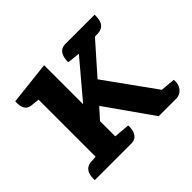

<svg xmlns="http://www.w3.org/2000/svg" viewBox="-121 -667 828 828"><g transform="rotate(-45 293.0 -252.5)"><path d="M358 -505H537V-497Q537 -442 493 -438L471 -437L349 -299L513 -71L580 -65Q583 -37 568 -18.5Q553 0 530 0H423L273 -213L229 -164V-71L301 -65Q304 -59 300 -38Q291 0 256 0H33V-8Q33 -63 77 -67L107 -69V-417L68 -421Q27 -425 31 -483L229 -505V-267L370 -434L313 -440Q310 -446 314 -467Q323 -505 358 -505Z"/></g></svg>

Font: Karma
Style: Bold
Weight: 700
Designer: Joana Correia
Foundry: Indian Type Foundry
Version: Version 1.202;PS 1.0;hotconv 1.0.78;makeotf.lib2.5.61930; tt